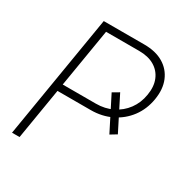

<svg xmlns="http://www.w3.org/2000/svg" viewBox="-170 -854 930 980"><g transform="rotate(30 295.0 -364.0)"><path d="M414.1 -454.6 511.2 -262.7 474.1 -240.2 376.5 -432.6ZM39.1 0 159.7 -727.5H399.4Q465.8 -727.5 511.2 -700.7Q556.6 -673.8 576.7 -625.2Q596.7 -576.7 585.9 -512.7Q575.2 -449.2 539.6 -401.6Q503.9 -354 449.7 -327.4Q395.5 -300.8 328.6 -300.8H113.3L120.1 -342.3H335.4Q389.2 -342.3 432.6 -363.8Q476.1 -385.3 504.6 -423.8Q533.2 -462.4 541.5 -513.7Q550.3 -565.9 534.4 -604.5Q518.6 -643.1 482.4 -664.6Q446.3 -686 392.1 -686H197.3L83.5 0Z"/></g></svg>

Font: Inter 28pt ExtraLight
Style: Italic
Weight: 250
Italic angle: -9.3988°
Designer: Rasmus Andersson
Foundry: rsms
Version: Version 4.001;git-66647c0bb